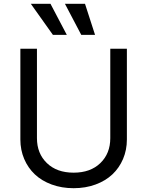

<svg xmlns="http://www.w3.org/2000/svg" viewBox="-20 -986 781 1019"><path d="M260.7 -801.1 143.5 -965.9H247.9L334.5 -801.1ZM411.2 -801.1 324.6 -965.9H431.1L484.4 -801.1ZM565.3 -727.3H653.4V-245.7Q653.4 -190.3 633.2 -142.6Q612.9 -94.8 576.5 -60.5Q540.1 -26.3 487 -6.7Q433.9 12.8 370.7 12.8Q307.5 12.8 254.4 -6.7Q201.3 -26.3 165 -60.5Q128.6 -94.8 108.3 -142.6Q88.1 -190.3 88.1 -245.7V-727.3H176.1V-252.8Q176.1 -171.5 228.7 -120.6Q281.2 -69.6 370.7 -69.6Q460.2 -69.6 512.8 -120.6Q565.3 -171.5 565.3 -252.8Z"/></svg>

Font: TID UI
Style: Regular
Weight: 400
Designer: The TID Project Authors
Foundry: Bakken & Bæck
Version: Version 1.001;hotconv 1.0.109;makeotfexe 2.5.65596